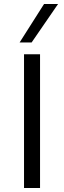

<svg xmlns="http://www.w3.org/2000/svg" viewBox="-20 -939 320 959"><path d="M180 -668V0H100V-668ZM200 -919H270L138 -727H78Z"/></svg>

Font: Madhuban Light
Style: Regular
Weight: 300
Designer: jaikishan Patel
Foundry: MagicType
Version: Version 1.000